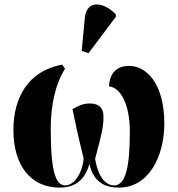

<svg xmlns="http://www.w3.org/2000/svg" viewBox="-20 -844 809 874"><path d="M383 -602 507 -767V-779C452 -836 374 -847 366 -762L352 -612ZM251 10C332 10 369 -35 387 -97C402 -36 435 10 521 10C660 10 728 -136 728 -282C728 -460 649 -544 568 -544C505 -544 479 -505 476 -451C530 -445 571 -368 571 -245C571 -83 552 0 499 0C472 0 429 -23 413 -121C445 -242 451 -266 451 -314C451 -350 433 -373 389 -373C357 -373 336 -362 310 -347C319 -301 332 -240 361 -121C350 -37 309 0 277 0C234 0 211 -61 211 -256C211 -368 232 -460 276 -531L263 -550C108 -521 41 -400 41 -252C41 -91 120 10 251 10Z"/></svg>

Font: Noto Serif Display Condensed Black
Style: Regular
Weight: 900
Width: 3
Designer: Monotype Design Team
Foundry: Monotype Imaging Inc.
Version: Version 2.009